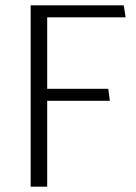

<svg xmlns="http://www.w3.org/2000/svg" viewBox="-20 -700 511 720"><path d="M386 -367H157V-635H451L444 -680H95V0H157V-322H392Z"/></svg>

Font: Catamaran Light
Style: Regular
Weight: 300
Designer: Pria Ravichandran
Version: Version 2.000